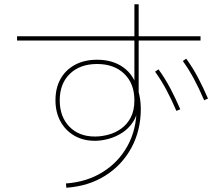

<svg xmlns="http://www.w3.org/2000/svg" viewBox="-20 -840 1040 900"><path d="M289 20Q387 13 461.5 -33.5Q536 -80 578 -156.5Q620 -233 620 -330V-353L629 -348Q625 -301 604 -269Q583 -237 552.5 -217.5Q522 -198 488.5 -189Q455 -180 425 -180Q370 -180 328.5 -204Q287 -228 263.5 -271Q240 -314 240 -370Q240 -428 264 -470.5Q288 -513 332 -536.5Q376 -560 435 -560Q509 -560 559 -523.5Q609 -487 624 -423H610V-820H630V-390L626 -422Q633 -400 636.5 -376.5Q640 -353 640 -330Q640 -228 595.5 -146.5Q551 -65 472.5 -16Q394 33 291 40ZM425 -200Q455 -200 487.5 -208.5Q520 -217 548 -237Q576 -257 593 -289.5Q610 -322 610 -370Q610 -448 562.5 -494Q515 -540 435 -540Q355 -540 307.5 -494Q260 -448 260 -370Q260 -293 305 -246.5Q350 -200 425 -200ZM60 -650V-670H920V-650ZM937 -370Q912 -428 888.5 -471.5Q865 -515 837 -554L853 -565Q884 -522 908 -476.5Q932 -431 955 -378ZM807 -320Q782 -378 758.5 -421.5Q735 -465 707 -504L723 -515Q754 -472 778 -426.5Q802 -381 825 -328Z"/></svg>

Font: M PLUS 1 Thin Thin
Style: Regular
Weight: 250
Version: Version 1.001